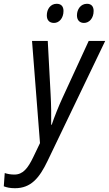

<svg xmlns="http://www.w3.org/2000/svg" viewBox="-111 -752 575 1013"><path d="M174 -631C201 -631 224 -656 224 -694C224 -718 212 -732 188 -732C155 -732 136 -703 136 -671C136 -645 150 -631 174 -631ZM332 -631C360 -631 383 -656 383 -694C383 -718 371 -732 348 -732C315 -732 295 -703 295 -671C295 -645 310 -631 332 -631ZM-32 241C51 241 96 189 140 97L444 -536H357L218 -234C201 -198 174 -131 162 -94H159C160 -136 159 -203 156 -255L141 -536H58L100 3L64 78C36 136 10 169 -35 169C-54 169 -71 166 -86 161L-91 231C-75 237 -58 241 -32 241Z"/></svg>

Font: Noto Sans Display SemiCondensed
Style: Italic
Weight: 400
Width: 4
Italic angle: -12°
Designer: Monotype Design Team
Foundry: Monotype Imaging Inc.
Version: Version 1.900